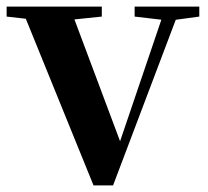

<svg xmlns="http://www.w3.org/2000/svg" viewBox="-29 -556 627 579"><path d="M253 3 34 -536H181L344 -101H323L328 -115L471 -536H516L312 3ZM-9 -506V-536H278V-506L172 -495H88ZM377 -506V-536H572V-506L491 -495H471Z"/></svg>

Font: Noto Serif SC ExtraLight
Style: Bold
Weight: 700
Version: Version 2.002-H1;hotconv 1.1.0;makeotfexe 2.6.0